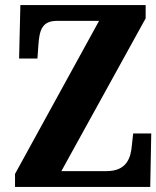

<svg xmlns="http://www.w3.org/2000/svg" viewBox="-20 -734 614 754"><path d="M39 0H570L574 -210H503L498 -165C494 -114 478 -62 398 -62H221L552 -662V-714H60L55 -504H127L131 -560C135 -616 146 -652 203 -652H369L39 -51Z"/></svg>

Font: Noto Serif Condensed ExtraBold
Style: Regular
Weight: 800
Width: 3
Designer: Monotype Design Team
Foundry: Monotype Imaging Inc.
Version: Version 2.013